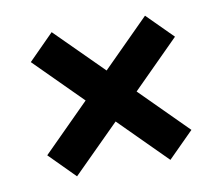

<svg xmlns="http://www.w3.org/2000/svg" viewBox="-56 -660 648 560"><g transform="rotate(-10 268.0 -380.5)"><path d="M129.5 -166.5 54.5 -242 192.5 -380 54.5 -518 129.5 -593.5 268 -455.5 406 -593.5 481.5 -518 343.5 -380 481.5 -242 406 -166.5 268 -304.5Z"/></g></svg>

Font: Encode Sans Exp SmBold
Style: Regular
Weight: 600
Width: 7
Designer: Multiple Designers
Foundry: Impallari Type
Version: Version 3.002; ttfautohint (v1.8.3) -l 8 -r 50 -G 200 -x 14 